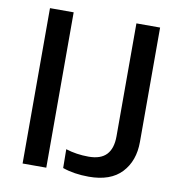

<svg xmlns="http://www.w3.org/2000/svg" viewBox="-82 -779 833 886"><g transform="rotate(10 334.5 -335.5)"><path d="M192 25H81V-703H192ZM375 -59Q432 -59 459 -88Q486 -117 486 -174V-703H597V-167Q597 -78 545.5 -23Q494 32 392 32Q323 32 269 13L268 -75Q318 -59 375 -59Z"/></g></svg>

Font: Gmarket Sans TTF Medium
Style: Regular
Weight: 500
Designer: Creative Director : Sungho Lee; Art Director : Kiwoong Choi; Project Manager : Sori Yang, Jongwook Yoon; Font Designer :
Foundry: Sandoll Inc.
Version: Version 1.000;hotconv 1.0.109;makeotfexe 2.5.65596